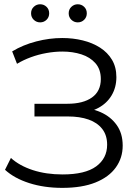

<svg xmlns="http://www.w3.org/2000/svg" viewBox="-20 -886 661 912"><path d="M276 6.4Q189.6 6.4 118.7 -16.3Q47.7 -39.1 3.8 -79.5L31.8 -135.6Q72.6 -98.7 135.9 -78Q199.1 -57.4 277 -57.4Q384.5 -57.4 436.7 -95.6Q488.9 -133.8 488.9 -198.6Q488.9 -243.7 465.5 -273.7Q442.1 -303.6 400.6 -318.2Q359 -332.8 303.1 -332.8H143.7V-393.1H300.1Q375.1 -393.1 417 -423.1Q458.9 -453 458.9 -510.5Q458.9 -556.5 433.5 -585.5Q408.1 -614.4 366.8 -627.8Q325.4 -641.1 276.4 -641.1Q239.5 -641.1 200.8 -634.1Q162.1 -627.2 126.5 -614.1Q90.9 -601 60.8 -582.9L37.8 -641.9Q89.7 -673.1 152.1 -689.2Q214.4 -705.4 275.8 -705.4Q326.8 -705.4 372.9 -694.1Q419.1 -682.8 455.2 -659.8Q491.4 -636.7 512.1 -601.8Q532.8 -566.9 532.8 -519.6Q532.8 -471.2 510.2 -433Q487.6 -394.9 445.8 -372.7Q404.1 -350.5 347 -350.5L351.6 -374.3Q409.7 -374.3 457.6 -353.3Q505.6 -332.3 534.2 -292.3Q562.8 -252.4 562.8 -194.2Q562.8 -136 530.1 -90.5Q497.4 -45 433.7 -19.3Q369.9 6.4 276 6.4ZM349.3 -779.7Q331.9 -779.7 319.1 -791.9Q306.3 -804.2 306.3 -822.7Q306.3 -841.6 319.1 -853.6Q331.9 -865.7 349.3 -865.7Q367.1 -865.7 379.7 -853.6Q392.3 -841.6 392.3 -822.7Q392.3 -804.2 379.7 -791.9Q367.1 -779.7 349.3 -779.7ZM170.6 -779.7Q153.2 -779.7 140.4 -791.9Q127.6 -804.2 127.6 -822.7Q127.6 -841.6 140.4 -853.6Q153.2 -865.7 170.6 -865.7Q188.4 -865.7 201 -853.6Q213.6 -841.6 213.6 -822.7Q213.6 -804.2 201 -791.9Q188.4 -779.7 170.6 -779.7Z"/></svg>

Font: Montserrat Thin
Style: Regular
Weight: 100
Designer: Julieta Ulanovsky
Foundry: Julieta Ulanovsky
Version: Version 9.000